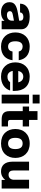

<svg xmlns="http://www.w3.org/2000/svg" viewBox="1416 -2176 772 3643"><g transform="rotate(90 1801.5 -354.0)"><path d="M376 0H535V-372C535 -470 456 -532 294 -532C154 -532 50 -470 49 -349H215C216 -384 244 -412 296 -412C358 -412 372 -383 372 -352V-332L233 -309C80 -284 21 -242 21 -149C21 -45 102 12 212 12C280 12 332 -5 376 -54ZM191 -155C191 -191 215 -203 267 -213L372 -233V-197C372 -127 321 -100 263 -100C216 -100 191 -121 191 -155Z M863 12C1023 12 1107 -79 1122 -206H957C949 -152 917 -122 863 -122C793 -122 763 -175 763 -260C763 -345 793 -398 863 -398C913 -398 947 -371 957 -324H1122C1106 -446 1021 -532 863 -532C691 -532 595 -414 595 -260C595 -106 691 12 863 12Z M1434 12C1570 12 1663 -57 1697 -160H1538C1518 -128 1489 -110 1434 -110C1375 -110 1337 -147 1325 -210H1705V-240C1705 -422 1609 -532 1434 -532C1259 -532 1163 -414 1163 -260C1163 -106 1259 12 1434 12ZM1326 -315C1339 -375 1377 -410 1434 -410C1491 -410 1529 -375 1542 -315Z M1776 0H1943V-520H1776ZM1776 -588H1943V-720H1776Z M2088 -680V-520H2001V-400H2088V-148C2088 -18 2168 0 2254 0H2379V-120H2301C2264 -120 2255 -135 2255 -164V-400H2379V-520H2255V-680Z M2702 12C2880 12 2976 -106 2976 -260C2976 -414 2880 -532 2702 -532C2523 -532 2427 -414 2427 -260C2427 -106 2523 12 2702 12ZM2595 -260C2595 -345 2625 -398 2702 -398C2778 -398 2808 -345 2808 -260C2808 -175 2778 -122 2702 -122C2625 -122 2595 -175 2595 -260Z M3214 -228V-520H3047V-207C3047 -54 3124 12 3232 12C3304 12 3358 -22 3394 -68V0H3557V-520H3390V-221C3384 -164 3347 -131 3296 -131C3232 -131 3214 -175 3214 -228Z"/></g></svg>

Font: Aspekta 800
Style: Regular
Weight: 800
Designer: Ivo Dolenc
Version: Version 2.000